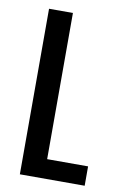

<svg xmlns="http://www.w3.org/2000/svg" viewBox="-75 -671 451 715"><g transform="rotate(10 150.5 -313.0)"><path d="M142.1 -73.2H296.9V0H51.8V-626H142.1Z"/></g></svg>

Font: Teko
Style: Regular
Weight: 400
Designer: Manushi Parikh, Jonny Pinhorn
Foundry: Indian Type Foundry
Version: Version 2.000;PS 1.0;hotconv 1.0.79;makeotf.lib2.5.61930